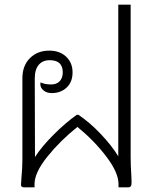

<svg xmlns="http://www.w3.org/2000/svg" viewBox="-20 -803 664 823"><path d="M543 -49 544 -22Q544 -9 540.5 -4.5Q537 0 529 0H488V-14Q488 -63 436 -131.5Q384 -200 312 -259Q238 -200 183 -131.5Q128 -63 128 -14V0H83Q70 0 70 -11L72 -42Q76 -84 76 -120V-467Q76 -522 108.5 -554Q141 -586 191 -586Q236 -586 263.5 -560Q291 -534 291 -493Q291 -451 265.5 -427.5Q240 -404 202 -404Q180 -404 166.5 -415.5Q153 -427 153 -441Q153 -447 154 -450Q171 -441 199 -441Q223 -441 236 -455Q249 -469 249 -493Q249 -545 193 -545Q163 -545 146 -525Q129 -505 129 -466L130 -130Q159 -175 209.5 -225.5Q260 -276 309 -311H316Q364 -279 411.5 -229Q459 -179 487 -133V-783H540V-132Q540 -94 543 -49Z"/></svg>

Font: Krub Light
Style: Regular
Weight: 300
Designer: Ekaluck Peanpanawate
Foundry: Cadson Demak Co.,Ltd.
Version: Version 1.000; ttfautohint (v1.6)